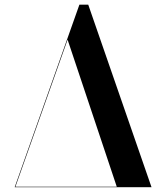

<svg xmlns="http://www.w3.org/2000/svg" viewBox="-20 -784 684 804"><path d="M349.5 -764.5H312.5L41.5 0H614.5ZM263 -618 469 -2H44.5Z"/></svg>

Font: Bodoni* 96pt Medium
Style: Regular
Weight: 500
Version: Version 2.3